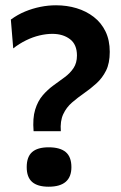

<svg xmlns="http://www.w3.org/2000/svg" viewBox="-20 -694 456 726"><path d="M107 -198Q103 -247 113 -279.5Q123 -312 141.5 -333.5Q160 -355 182 -371Q204 -387 224.5 -402Q245 -417 258 -436.5Q271 -456 271 -484Q271 -526 244.5 -546Q218 -566 178 -566Q155 -566 129.5 -560Q104 -554 78.5 -541.5Q53 -529 30 -511L21 -620Q47 -639 75 -650.5Q103 -662 132.5 -668Q162 -674 192 -674Q233 -674 269.5 -663Q306 -652 334.5 -630Q363 -608 379 -575Q395 -542 395 -498Q395 -455 381 -427Q367 -399 345 -379Q323 -359 298.5 -342Q274 -325 252.5 -306.5Q231 -288 219 -262Q207 -236 210 -198ZM164 12Q122 12 101.5 -6Q81 -24 81 -62Q81 -101 101.5 -119Q122 -137 164 -137Q207 -137 228.5 -119Q250 -101 250 -62Q250 12 164 12Z"/></svg>

Font: Bricolage Grotesque 17pt SemiBold
Style: Regular
Weight: 600
Version: Version 1.001;gftools[0.9.33.dev8+g029e19f]